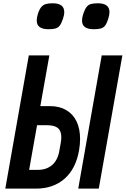

<svg xmlns="http://www.w3.org/2000/svg" viewBox="-20 -1120 746 1140"><path d="M151 -791H273L219.5 -490H276Q333 -490 373.5 -466.2Q414 -442.5 434.8 -398.8Q455.5 -355 455.5 -295.5Q455.5 -263.5 449.5 -227.5Q430 -117 363 -58.5Q296 0 192.5 0H11.5ZM332 -223 341 -273.5Q344 -291.5 344 -306Q344 -343 323.5 -359.8Q303 -376.5 260.5 -376.5H200L153 -111.5H205.5Q256 -111.5 289.2 -140Q322.5 -168.5 332 -223ZM584 -791H706.5L566.5 0H444.5ZM198 -998.5Q198 -1016 205.5 -1039Q214 -1065 225 -1078Q236 -1091 251.8 -1095.8Q267.5 -1100.5 292.5 -1100.5Q361.5 -1100.5 361.5 -1048.5Q361.5 -1030.5 353.5 -1007Q344.5 -981 334.8 -968.2Q325 -955.5 309.8 -951Q294.5 -946.5 267.5 -946.5Q198 -946.5 198 -998.5ZM467 -998Q467 -1015.5 474.5 -1038Q483.5 -1065 493.8 -1078.2Q504 -1091.5 519.2 -1096Q534.5 -1100.5 561 -1100.5Q630 -1100.5 630 -1048Q630 -1031 622.5 -1007.5Q614 -981 604.2 -968.2Q594.5 -955.5 579.2 -951Q564 -946.5 536 -946.5Q467 -946.5 467 -998Z"/></svg>

Font: JuliaMono
Style: Bold Italic
Weight: 700
Italic angle: -9°
Monospace: yes
Designer: cormullion
Foundry: corm
Version: Version 0.057; ttfautohint (v1.8.4)